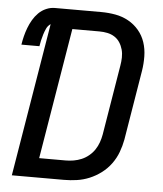

<svg xmlns="http://www.w3.org/2000/svg" viewBox="-53 -781 705 828"><g transform="rotate(5 300.0 -367.5)"><path d="M29 0 139 -664Q127 -656 121 -643Q115 -630 111 -617Q107 -604 104 -591Q101 -578 99 -565H21Q24 -584 28.5 -602Q33 -620 40 -638.5Q47 -657 57 -674Q67 -691 81 -705Q95 -719 113.5 -727Q132 -735 151 -735H351Q383 -735 413.5 -729.5Q444 -724 470 -709.5Q496 -695 515 -672.5Q534 -650 543.5 -621.5Q553 -593 553.5 -561Q554 -529 549 -498L499 -195Q494 -168 484 -141Q474 -114 456.5 -90Q439 -66 415 -48Q391 -30 364.5 -19Q338 -8 310 -4Q282 0 255 0ZM255 -84Q272 -84 289.5 -87Q307 -90 323.5 -97Q340 -104 354.5 -116Q369 -128 379 -143Q389 -158 395 -175Q401 -192 404 -209L454 -512Q457 -529 457.5 -547Q458 -565 453.5 -581.5Q449 -598 440 -612Q431 -626 417 -635Q403 -644 386 -647.5Q369 -651 351 -651H234L140 -84Z"/></g></svg>

Font: Iosevka Curly Medium Extended
Style: Italic
Weight: 500
Width: 7
Italic angle: -9°
Monospace: yes
Designer: Belleve Invis
Foundry: Belleve Invis
Version: Version 11.1.0; ttfautohint (v1.8.3)